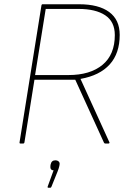

<svg xmlns="http://www.w3.org/2000/svg" viewBox="-20 -675 623 903"><path d="M76 0Q71 0 72 -6L175 -650Q176 -655 180 -655H352Q444 -655 493.5 -618.5Q543 -582 543 -511Q543 -424 496 -372Q449 -320 359 -304V-303L494 -7Q496 -4 494.5 -2Q493 0 490 0H475Q471 0 469 -4L334 -300H142L95 -6Q94 0 89 0ZM145 -322H302Q404 -322 462 -370Q520 -418 520 -510Q520 -573 475 -603Q430 -633 350 -633H195ZM207 208Q203 208 204 203L232 126Q224 126 220 121Q216 116 217 106L218 99Q220 89 225.5 84Q231 79 240 79Q250 79 256 84.5Q262 90 260 100L259 106Q258 111 256 117Q254 123 251 131L222 203Q220 208 217 208Z"/></svg>

Font: Sofia Sans Thin
Style: Italic
Weight: 250
Italic angle: -9°
Version: Version 4.100-B